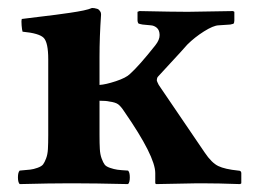

<svg xmlns="http://www.w3.org/2000/svg" viewBox="-20 -464 643 486"><path d="M231.9 -122.1Q231.9 -100.6 232.7 -86.9Q233.4 -73.2 237.3 -62.7Q241.2 -52.2 244.9 -47.4Q248.5 -42.5 258.5 -39.1Q268.6 -35.6 277.3 -34.4Q286.1 -33.2 304.2 -32.2Q308.6 -27.8 308.6 -15.1Q308.6 -2.4 304.2 2Q218.3 0 167 0H154.8Q107.9 0 29.8 2Q25.4 -2.4 25.4 -15.1Q25.4 -27.8 29.8 -32.2Q48.3 -33.7 56.6 -34.7Q64.9 -35.6 75.2 -39.3Q85.4 -43 89.1 -47.9Q92.8 -52.7 96.7 -63Q100.6 -73.2 101.3 -86.9Q102.1 -100.6 102.1 -122.1V-314Q102.1 -356.4 90.6 -368.2Q79.1 -379.9 37.1 -383.8Q35.6 -388.7 34.7 -399.9Q33.7 -411.1 35.2 -416Q48.8 -418 76.4 -421.1Q104 -424.3 120.4 -426.5Q136.7 -428.7 157.2 -431.6Q177.7 -434.6 191.4 -437.5Q205.1 -440.4 212.9 -443.8Q219.2 -443.8 225.1 -441.9Q230 -440.9 232.9 -436Q235.8 -433.1 235.8 -426.8Q231.9 -370.6 231.9 -320.8V-249Q247.6 -250 273.4 -258.5Q299.3 -267.1 309.1 -276.9Q332 -297.4 373 -349.1Q384.3 -363.3 384 -375.5Q383.8 -387.7 377 -393.6Q370.1 -399.4 361.8 -399.9L340.8 -401.9Q332.5 -403.3 330.1 -404.8Q328.1 -408.7 328.1 -412.1V-434.1L333 -436Q419.9 -434.1 455.1 -434.1L569.8 -436L573.2 -434.1V-412.1Q573.2 -406.2 570.8 -403.8Q570.3 -403.3 563 -401.9Q558.1 -401.4 548.1 -400.9Q538.1 -400.4 533.2 -399.9Q520 -399.4 496.3 -384.5Q472.7 -369.6 454.1 -351.1Q441.4 -336.4 411.4 -304.2Q381.3 -272 379.9 -270Q377 -267.1 377 -259.8Q377.4 -257.8 381.8 -249L498 -78.1Q515.6 -51.8 532.5 -43.7Q549.3 -35.6 583 -32.2Q590.8 -32.2 590.8 -25.9V0L587.9 2Q531.2 0 492.2 0H479L375 2L373 0V-8.8V-25.9Q373 -68.4 294.9 -181.2Q286.1 -194.8 279.1 -200Q272 -205.1 256.8 -207Q249 -209 231.9 -209Z"/></svg>

Font: Common Serif
Style: Bold
Weight: 700
Designer: Philipp H. Poll, Khaled Hosny
Foundry: Stefan Peev, Context Ltd.
Version: Version 1.026